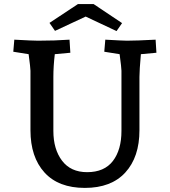

<svg xmlns="http://www.w3.org/2000/svg" viewBox="-20 -904 831 939"><path d="M129 -267V-558Q129 -572 120 -639L45 -651L50 -710Q140 -705 166 -705Q248 -705 320 -710L324 -646L248 -639Q241 -580 241 -528V-264Q241 -174 283.5 -118Q326 -62 406 -62Q490 -62 532 -116.5Q574 -171 574 -264V-558Q574 -572 565 -639L490 -651L495 -710Q583 -705 601 -705Q646 -705 741 -710L745 -646L669 -639Q662 -560 662 -528V-267Q662 -136 593 -60.5Q524 15 395 15Q266 15 197.5 -60.5Q129 -136 129 -267ZM399 -823 249 -753 222 -792 361 -884H438L577 -791L550 -752Z"/></svg>

Font: Andada Pro SemiBold
Style: Regular
Weight: 600
Designer: Carolina Giovagnoli
Foundry: Huerta Tipografica
Version: Version 3.005